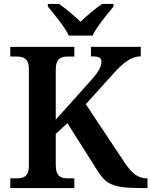

<svg xmlns="http://www.w3.org/2000/svg" viewBox="-20 -951 766 971"><path d="M328 -771H448C469 -816 523 -880 554 -918V-931H496C464 -909 417 -870 387 -841C357 -870 311 -909 279 -931H222V-918C253 -880 307 -816 328 -771ZM32 0H356V-49H325C290 -49 262 -57 262 -116V-274L321 -328L471 -91C512 -25 542 0 688 0H726V-49H722C681 -49 649 -71 610 -129L414 -424L551 -576C600 -630 641 -666 692 -666V-714H440V-666C478 -666 493 -660 493 -640C493 -615 480 -588 437 -541L262 -346V-598C262 -657 290 -665 325 -665H356V-714H32V-665H63C97 -665 126 -657 126 -602V-111C126 -56 97 -49 63 -49H32Z"/></svg>

Font: Noto Serif SemiBold
Style: Regular
Weight: 600
Designer: Monotype Design Team
Foundry: Monotype Imaging Inc.
Version: Version 2.013